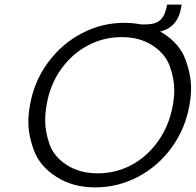

<svg xmlns="http://www.w3.org/2000/svg" viewBox="-20 -806 849 833"><path d="M393 7Q296 7 225 -38.5Q154 -84 128.5 -150.5Q103 -217 103 -277Q103 -312 110 -350Q128 -453 188 -534.5Q248 -616 335 -661.5Q422 -707 519 -707Q617 -707 688 -661.5Q759 -616 784 -549.5Q809 -483 809 -423Q809 -388 802 -350Q784 -247 724.5 -165.5Q665 -84 578 -38.5Q491 7 393 7ZM404 -54Q482 -54 550 -90Q618 -126 666 -193.5Q714 -261 730 -350Q736 -384 736 -415Q736 -465 716.5 -519Q697 -573 641.5 -609Q586 -645 508 -645Q430 -645 361.5 -609Q293 -573 245 -506Q197 -439 182 -350Q176 -314 176 -282Q176 -234 195 -180Q214 -126 270 -90Q326 -54 404 -54ZM768 -786 766 -774Q760 -739 745.5 -717Q731 -695 710 -683Q689 -671 662 -666.5Q635 -662 604 -662Q602 -667 595 -668Q588 -669 586 -674L590 -700Q617 -699 636.5 -702Q656 -705 669.5 -714.5Q683 -724 691.5 -741Q700 -758 705 -786Z"/></svg>

Font: Fz Poppins Light
Style: Italic
Weight: 300
Italic angle: -10°
Designer: Ninad Kale (Devanagari), Jonny Pinhorn (Latin)
Foundry: Indian Type Foundry
Version: Vit hóa bi Vntype.Com & FontZin.Com